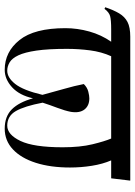

<svg xmlns="http://www.w3.org/2000/svg" viewBox="104 -680 586 835"><g transform="rotate(90 397.5 -263.0)"><path d="M284 10Q206 10 154.5 -54.5Q103 -119 103 -254Q103 -306 117.5 -358Q132 -410 162 -453H109Q68 -453 51 -448.5Q34 -444 19 -424L12 -427Q24 -463 38.5 -487.5Q53 -512 76 -524Q99 -536 140 -536H766L756 -453H678Q694 -416 701.5 -369Q709 -322 709 -274Q709 -189 688.5 -125Q668 -61 630 -25.5Q592 10 540 10Q487 10 456 -21Q425 -52 408 -113Q395 -54 360 -22Q325 10 284 10ZM527 -1Q566 -1 593.5 -58.5Q621 -116 621 -242Q621 -318 608 -371.5Q595 -425 583 -453H225Q206 -411 199.5 -361Q193 -311 193 -260Q193 -179 200.5 -128Q208 -77 221 -49.5Q234 -22 251.5 -11.5Q269 -1 288 -1Q318 -1 345.5 -35.5Q373 -70 393 -154Q379 -207 366.5 -250Q354 -293 346 -334Q361 -349 379 -353.5Q397 -358 408 -358Q440 -358 456.5 -337Q473 -316 467 -278Q462 -252 449.5 -219Q437 -186 427 -155Q442 -76 463.5 -38.5Q485 -1 527 -1Z"/></g></svg>

Font: Noto Serif Display Condensed
Style: Regular
Weight: 400
Width: 3
Designer: Monotype Design Team
Foundry: Monotype Imaging Inc.
Version: Version 2.009